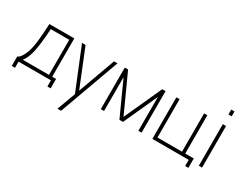

<svg xmlns="http://www.w3.org/2000/svg" viewBox="-103 -1380 2849 2251"><g transform="rotate(30 1321.5 -255.0)"><path d="M505.2 -562.5H167.7C160.4 -393.8 147.9 -249 117.7 -167.7C86.5 -83.3 56.3 -53.1 31.3 -43.8V83.3H75V0H513.5V83.3H557.3V-43.8H505.2ZM461.5 -43.8H105.2C129.2 -70.8 142.7 -100 157.3 -139.6C187.5 -222.9 206.3 -397.9 211.5 -518.8H461.5Z M1042.7 -562.5 860.4 -60.4 657.3 -562.5H609.4L838.5 0L745.8 250H794.8L1089.6 -562.5Z M1695.8 -562.5 1464.6 -54.2 1233.3 -562.5H1188.5V0H1232.3V-458.3L1440.6 0H1488.5L1696.9 -458.3V0H1740.6V-562.5Z M2306.2 -43.8V-562.5H2262.5V-43.8H1930.2V-562.5H1886.5V0H2378.1V83.3H2421.9V-43.8Z M2515.6 -760.4V-693.8H2559.4V-760.4ZM2515.6 -562.5H2559.4V0H2515.6Z"/></g></svg>

Font: Manrope3 Thin
Style: Regular
Weight: 100
Width: 4
Designer: Mikhail Sharanda
Foundry: Mikhail Sharanda
Version: Version 3.000;PS 003.000;hotconv 1.0.88;makeotf.lib2.5.64775